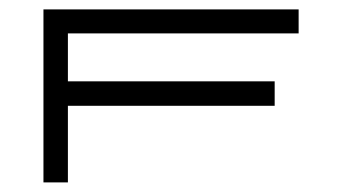

<svg xmlns="http://www.w3.org/2000/svg" viewBox="-20 -379 710 399"><path d="M600.6 -309.6Q441.4 -309.6 124 -309.6Q124 -309.6 124 -309.6Q123 -309.6 121.1 -309.6Q121.1 -276.4 121.1 -210Q264.6 -210 550.8 -210Q550.8 -192.4 550.8 -159.2Q407.2 -159.2 121.1 -159.2Q121.1 -106.4 121.1 0Q104.5 0 70.3 0Q70.3 -119.1 70.3 -359.4Q86.9 -359.4 120.1 -359.4Q121.1 -359.4 121.1 -359.4Q280.3 -359.4 600.6 -359.4Q600.6 -346.7 600.6 -335Q600.6 -322.3 600.6 -309.6Z"/></svg>

Font: Tsing
Style: Bold
Weight: 400
Designer: iepn
Foundry: Jiangxue academy
Version: Version 1.0